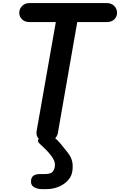

<svg xmlns="http://www.w3.org/2000/svg" viewBox="-20 -954 810 1295"><path d="M293 1.5Q259.5 1.5 240.5 -19.2Q221.5 -40 227 -70L356.5 -805H181.5Q147 -805 128.5 -823.5Q110 -842 110 -867Q110 -895 129.5 -914.2Q149 -933.5 181.5 -933.5H698.5Q731 -933.5 750.2 -914.2Q769.5 -895 769.5 -867Q769.5 -842 751 -823.5Q732.5 -805 698.5 -805H501L370 -55.5Q365.5 -33 347 -15.8Q328.5 1.5 293 1.5ZM263 321.5Q233 321.5 210.8 309Q188.5 296.5 189 270.5Q189.5 243 205 231.5Q220.5 220 250.5 220H280.5Q322 220 334.5 204.8Q347 189.5 349.5 171Q353 148 344.5 128.8Q336 109.5 325 96Q307.5 73.5 290.5 56Q273.5 38.5 248 15.5Q232 1 237.8 -12Q243.5 -25 260.2 -33Q277 -41 293 -41Q315 -41 330.8 -34.2Q346.5 -27.5 360.5 -14.5Q376.5 1 388.2 15Q400 29 411.2 43.2Q422.5 57.5 436 74.5Q455 98 463.8 124Q472.5 150 469.5 188.5Q466.5 231 440 260.8Q413.5 290.5 374.8 306Q336 321.5 294.5 321.5Z"/></svg>

Font: Edu VIC WA NT Hand Pre
Style: Regular
Weight: 400
Designer: Tina and Corey Anderson, Eben Sorkin, Mirko Velimirovic
Foundry: Google for Education
Version: Version 1.000